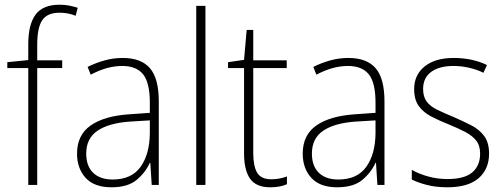

<svg xmlns="http://www.w3.org/2000/svg" viewBox="-20 -785 2138 815"><path d="M244 -496H138V0H100V-496H11V-521L100 -530V-597Q100 -681 131 -723Q162 -765 233 -765Q256 -765 275 -761Q294 -757 310 -752L301 -718Q270 -731 233 -731Q181 -731 159.5 -699.5Q138 -668 138 -595V-529H244Z M501 -539Q579 -539 616.5 -495.5Q654 -452 654 -355V0H624L618 -94H616Q597 -52 559.5 -21Q522 10 453 10Q380 10 343.5 -30Q307 -70 307 -133Q307 -212 365 -252.5Q423 -293 530 -300L616 -306V-349Q616 -434 587.5 -469.5Q559 -505 499 -505Q467 -505 434 -496Q401 -487 365 -468L352 -501Q386 -518 423.5 -528.5Q461 -539 501 -539ZM533 -269Q443 -263 394.5 -230.5Q346 -198 346 -133Q346 -80 375.5 -51.5Q405 -23 458 -23Q538 -23 576.5 -76.5Q615 -130 616 -219V-274Z M852 0H813V-760H852Z M1132 -24Q1151 -24 1168 -27.5Q1185 -31 1198 -36V-3Q1184 3 1167 6.5Q1150 10 1127 10Q1067 10 1041.5 -26.5Q1016 -63 1016 -133V-496H948V-521L1016 -531L1027 -658H1055V-529H1197V-496H1055V-135Q1055 -80 1071.5 -52Q1088 -24 1132 -24Z M1459 -539Q1537 -539 1574.5 -495.5Q1612 -452 1612 -355V0H1582L1576 -94H1574Q1555 -52 1517.5 -21Q1480 10 1411 10Q1338 10 1301.5 -30Q1265 -70 1265 -133Q1265 -212 1323 -252.5Q1381 -293 1488 -300L1574 -306V-349Q1574 -434 1545.5 -469.5Q1517 -505 1457 -505Q1425 -505 1392 -496Q1359 -487 1323 -468L1310 -501Q1344 -518 1381.5 -528.5Q1419 -539 1459 -539ZM1491 -269Q1401 -263 1352.5 -230.5Q1304 -198 1304 -133Q1304 -80 1333.5 -51.5Q1363 -23 1416 -23Q1496 -23 1534.5 -76.5Q1573 -130 1574 -219V-274Z M2056 -133Q2056 -67 2011.5 -28.5Q1967 10 1879 10Q1831 10 1792 0Q1753 -10 1728 -23V-64Q1760 -46 1799 -35.5Q1838 -25 1879 -25Q1952 -25 1985 -53.5Q2018 -82 2018 -133Q2018 -167 2001.5 -188Q1985 -209 1955.5 -224.5Q1926 -240 1887 -256Q1844 -273 1810.5 -290.5Q1777 -308 1757.5 -335Q1738 -362 1738 -407Q1738 -467 1782.5 -503Q1827 -539 1906 -539Q1947 -539 1983 -531Q2019 -523 2047 -509L2032 -476Q2007 -489 1973 -497Q1939 -505 1905 -505Q1845 -505 1810.5 -480Q1776 -455 1776 -407Q1776 -374 1791.5 -353.5Q1807 -333 1836 -319Q1865 -305 1904 -289Q1945 -271 1979.5 -253.5Q2014 -236 2035 -208Q2056 -180 2056 -133Z"/></svg>

Font: Noto Sans Arabic SemCond ExtLt
Style: Regular
Weight: 200
Width: 4
Designer: Monotype Design Team, Nadine Chahine, Nizar Qandah and Khaled Hosny
Foundry: Monotype Imaging Inc.
Version: Version 2.012; ttfautohint (v1.8.4.7-5d5b)